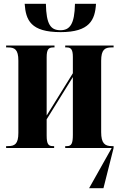

<svg xmlns="http://www.w3.org/2000/svg" viewBox="-20 -774 634 1004"><path d="M297 -606C449 -606 477 -670 482 -754H372C370 -647 345 -616 296 -616C245 -616 222 -646 220 -754H109C115 -669 140 -606 297 -606ZM12 0H263V-10H256C233 -10 224 -21 224 -65V-150L361 -371V-69C361 -25 354 -10 331 -10H321V0H564L446 210H521L574 0V-10H564C528 -10 509 -25 509 -83V-456C509 -514 528 -526 563 -526H574V-536H321V-526H330C353 -526 361 -512 361 -476V-391L224 -170V-474C224 -516 234 -526 258 -526H265V-536H12V-526H22C57 -526 76 -515 76 -457V-79C76 -21 57 -10 22 -10H12Z"/></svg>

Font: Noto Serif Display ExtraCondensed ExtraBold
Style: Regular
Weight: 800
Width: 2
Designer: Monotype Design Team
Foundry: Monotype Imaging Inc.
Version: Version 2.009